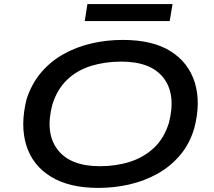

<svg xmlns="http://www.w3.org/2000/svg" viewBox="-20 -909 1047 938"><path d="M460 9Q318 9 228.5 -46Q139 -101 108.5 -199Q78 -297 110 -425Q135 -501 181.5 -555.5Q228 -610 291 -645Q354 -680 427.5 -697Q501 -714 580 -714Q725 -714 813 -659Q901 -604 931.5 -506Q962 -408 929 -282Q906 -205 859 -150Q812 -95 749 -60Q686 -25 612.5 -8Q539 9 460 9ZM468 -97Q547 -97 614.5 -118.5Q682 -140 731.5 -186Q781 -232 805 -308Q841 -447 779.5 -527.5Q718 -608 573 -608Q493 -608 425 -587Q357 -566 308.5 -520Q260 -474 236 -399Q199 -260 261 -178.5Q323 -97 468 -97ZM394 -806 407 -889H823L809 -806Z"/></svg>

Font: Nunito Sans 7pt Expanded SemiBold
Style: Italic
Weight: 600
Width: 7
Italic angle: -9°
Designer: Vernon Adams
Foundry: Vernon Adams
Version: Version 3.101;gftools[0.9.27]